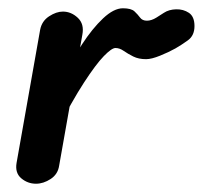

<svg xmlns="http://www.w3.org/2000/svg" viewBox="-20 -444 490 464"><path d="M67 0Q47 0 31.5 -13Q16 -26 20 -50L77 -372Q81 -393 98.5 -404.5Q116 -416 132 -416Q152 -416 168 -401Q184 -386 179 -360L123 -44Q120 -23 102.5 -11.5Q85 0 67 0ZM115 -124 134 -256Q153 -298 178 -336.5Q203 -375 229 -399.5Q255 -424 277 -424Q297 -424 305 -416.5Q313 -409 318.5 -401.5Q324 -394 335 -394Q346 -394 358 -401.5Q370 -409 376 -413Q388 -421 405.5 -421.5Q423 -422 436.5 -413Q450 -404 450 -381Q450 -358 434 -346.5Q418 -335 404 -327Q388 -318 367 -309.5Q346 -301 333 -301Q315 -301 302 -307.5Q289 -314 279 -321Q269 -328 259 -328Q250 -328 231 -308.5Q212 -289 183 -244.5Q154 -200 115 -124Z"/></svg>

Font: Edu VIC WA NT Beginner SemiBold
Style: Regular
Weight: 600
Designer: Tina and Corey Anderson
Foundry: Google for Education
Version: Version 1.003